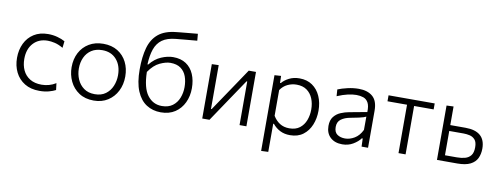

<svg xmlns="http://www.w3.org/2000/svg" viewBox="-71 -1135 4489 1723"><g transform="rotate(10 2173.0 -274.0)"><path d="M302.5 9.5Q223 9.5 167.5 -24.5Q112 -58.5 83 -117Q54 -175.5 54 -248Q54 -321.5 82.2 -380Q110.5 -438.5 164 -472.5Q217.5 -506.5 293.5 -506.5Q337 -506.5 377.8 -495.5Q418.5 -484.5 447.5 -468L440.5 -407Q399 -431 363.8 -439Q328.5 -447 300.5 -447Q218.5 -447 169.2 -393.5Q120 -340 120 -249.5Q120 -192.5 141.2 -147Q162.5 -101.5 205.5 -75Q248.5 -48.5 312.5 -48.5Q346 -48.5 379 -57.5Q412 -66.5 442 -85.5L449.5 -24Q425.5 -11 388 -0.8Q350.5 9.5 302.5 9.5Z M797.5 10.5Q718 10.5 663 -26Q608 -62.5 579.5 -122.2Q551 -182 551 -251Q551 -325 581.2 -382.8Q611.5 -440.5 666.8 -473.5Q722 -506.5 796.5 -506.5Q873 -506.5 927.5 -472.8Q982 -439 1011 -381.2Q1040 -323.5 1040 -251Q1040 -177.5 1010.2 -118.5Q980.5 -59.5 926 -24.5Q871.5 10.5 797.5 10.5ZM797 -47.5Q856.5 -47.5 895.8 -76.5Q935 -105.5 954.5 -152Q974 -198.5 974 -251Q974 -340 926.2 -394.2Q878.5 -448.5 797 -448.5Q738.5 -448.5 698.2 -422Q658 -395.5 637.5 -350.8Q617 -306 617 -251Q617 -198.5 637 -152Q657 -105.5 697 -76.5Q737 -47.5 797 -47.5Z M1408 10Q1334.5 10 1277.5 -26.5Q1220.5 -63 1188.2 -139.8Q1156 -216.5 1156 -337.5Q1156 -452 1179.2 -534.8Q1202.5 -617.5 1260.5 -665.5Q1318.5 -713.5 1422.5 -723.5Q1434 -725 1457.5 -727.2Q1481 -729.5 1509.8 -732.2Q1538.5 -735 1566.5 -737.5Q1594.5 -740 1615 -742L1620.5 -680Q1599.5 -678 1571 -675.5Q1542.5 -673 1513.5 -670.5Q1484.5 -667.5 1461.5 -665.5Q1438.5 -663.5 1429 -662.5Q1350 -655 1305.2 -622.5Q1260.5 -590 1240.5 -532.5Q1220.5 -475 1217 -393H1224Q1269 -449 1326.2 -473.2Q1383.5 -497.5 1433.5 -497.5Q1504.5 -497.5 1552 -465.8Q1599.5 -434 1623.2 -378.2Q1647 -322.5 1647 -251Q1647 -179.5 1619 -120Q1591 -60.5 1537.8 -25.2Q1484.5 10 1408 10ZM1418 -442.5Q1377 -442.5 1323 -417.2Q1269 -392 1223.5 -325.5Q1226.5 -180.5 1276.8 -114Q1327 -47.5 1408 -47.5Q1467.5 -47.5 1505.8 -76Q1544 -104.5 1562.2 -150.8Q1580.5 -197 1580.5 -249.5Q1580.5 -302.5 1564.8 -346.2Q1549 -390 1513.2 -416.2Q1477.5 -442.5 1418 -442.5Z M1785.5 0V-495.5L1848 -497.5V-98H1854L1971.5 -272Q2009 -327.5 2047 -384Q2085 -440.5 2122 -495.5H2188V0H2125.5V-397.5H2119L2003 -225.5Q1965 -168.5 1927 -112.5Q1889 -56 1851.5 0Z M2356.5 194.5V-495.5L2416 -499.5L2417.5 -436H2425Q2447 -463.5 2488.5 -485Q2530 -506.5 2584 -506.5Q2652.5 -506.5 2701 -473Q2749.5 -439.5 2775.2 -381.2Q2801 -323 2801 -249.5Q2801 -180 2777 -120.8Q2753 -61.5 2705.2 -25.5Q2657.5 10.5 2586 10.5Q2535 10.5 2495.8 -9.2Q2456.5 -29 2427.5 -64.5H2421V192ZM2569.5 -49Q2627.5 -49 2664 -77.2Q2700.5 -105.5 2717.8 -151.2Q2735 -197 2735 -249Q2735 -303.5 2716.8 -348.2Q2698.5 -393 2661.5 -419.8Q2624.5 -446.5 2568 -446.5Q2524.5 -446.5 2485.5 -427.8Q2446.5 -409 2421 -371V-137Q2446 -95.5 2482.5 -72.2Q2519 -49 2569.5 -49Z M3062 10Q2993.5 10 2953 -28Q2912.5 -66 2912.5 -131.5Q2912.5 -184.5 2937.2 -215.8Q2962 -247 2999 -262.5Q3036 -278 3072.5 -284.5L3234.5 -314.5Q3236.5 -371.5 3220.2 -400.2Q3204 -429 3175.5 -438.8Q3147 -448.5 3112.5 -448.5Q3078 -448.5 3035.2 -439Q2992.5 -429.5 2938 -406.5L2934 -467.5Q2970 -482.5 3021.8 -494.5Q3073.5 -506.5 3124 -506.5Q3204 -506.5 3250.2 -466.8Q3296.5 -427 3296.5 -338V0H3237.5L3235 -73.5H3227Q3203.5 -41.5 3160.2 -15.8Q3117 10 3062 10ZM3078 -46Q3121 -46 3163.8 -71.5Q3206.5 -97 3232.5 -151.5L3233 -272.5Q3224.5 -268 3210.5 -263.2Q3196.5 -258.5 3168.5 -252.2Q3140.5 -246 3090 -236.5Q3043 -228 3010.5 -204.5Q2978 -181 2978 -134Q2978 -86 3006.8 -66Q3035.5 -46 3078 -46Z M3574 0V-441H3396V-495.5H3816.5V-441H3638.5V0Z M3924.5 0V-495.5L3988 -498V-328.5H4126Q4308 -328.5 4308 -170.5Q4308 -121 4289.8 -82.5Q4271.5 -44 4228.2 -22Q4185 0 4110 0ZM3988 -53.5H4096Q4137 -53.5 4170 -62.5Q4203 -71.5 4222.8 -96.5Q4242.5 -121.5 4242.5 -170.5Q4242.5 -218 4223 -240Q4203.5 -262 4175 -268.5Q4146.5 -275 4119.5 -275H3988Z"/></g></svg>

Font: Heraclito Light
Style: Regular
Weight: 300
Designer: Kostas Bartsokas (font) & Cristiano Sobral (main changes)
Foundry: Kostas Bartsokas (font) & Cristiano Sobral (main changes)
Version: Version 1.00;July 8, 2020;FontCreator 13.0.0.2655 64-bit